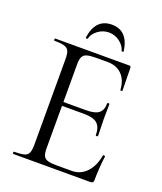

<svg xmlns="http://www.w3.org/2000/svg" viewBox="-145 -884 826 977"><g transform="rotate(20 268.5 -395.0)"><path d="M462.2 0H43.4Q41.2 0 41.2 -6Q41.2 -12 43.4 -12Q80 -12 98.2 -17Q116.4 -22 122.6 -37Q128.8 -52 128.8 -81V-544Q128.8 -573 122.6 -587.5Q116.4 -602 98.2 -607.5Q80 -613 43.4 -613Q41.2 -613 41.2 -619Q41.2 -625 43.4 -625H445Q454.2 -625 454.2 -616L456.2 -492.6Q456.2 -489.8 450.8 -489.6Q445.4 -489.4 445 -492.4Q441.8 -545.8 412.6 -574.9Q383.4 -604 335.8 -604H274.6Q241 -604 223.6 -598.9Q206.2 -593.8 199.8 -579.8Q193.4 -565.8 193.4 -539V-85Q193.4 -58.8 199.6 -45Q205.8 -31.2 222.6 -26Q239.4 -20.8 272.2 -20.8H352.4Q400 -20.8 432.6 -55.2Q465.2 -89.6 475.2 -148.6Q475.4 -151.6 481.3 -150.9Q487.2 -150.2 487.2 -147.4Q483.2 -120.8 480.6 -83.7Q478 -46.6 478 -15Q478 0 462.2 0ZM406.2 -232.6Q406.2 -276.8 384.8 -295.9Q363.4 -315 313 -315H162.8V-335.8H315.6Q364.2 -335.8 384.7 -352.3Q405.2 -368.8 405.2 -406.2Q405.2 -408.4 411.1 -408.4Q417 -408.4 417 -406.2Q417 -376.4 416.5 -359.9Q416 -343.4 416 -325Q416 -302.4 417.1 -280.4Q418.2 -258.4 418.2 -232.6Q418.2 -230.6 412.2 -230.6Q406.2 -230.6 406.2 -232.6ZM199.6 -681.6Q198.8 -678.6 193.3 -679.4Q187.8 -680.2 188.6 -683.4Q203.8 -790.2 291.6 -790.2Q378.4 -790.2 393.6 -683.4Q394.4 -680.2 388.9 -679.4Q383.4 -678.6 382.6 -681.6Q376.2 -708.2 349.7 -727.9Q323.2 -747.6 291.6 -747.6Q258.8 -747.6 232.4 -727.9Q206 -708.2 199.6 -681.6Z"/></g></svg>

Font: Cormorant Light
Style: Regular
Weight: 300
Designer: Christian Thalmann (Catharsis Fonts)
Foundry: Catharsis Fonts
Version: Version 4.000